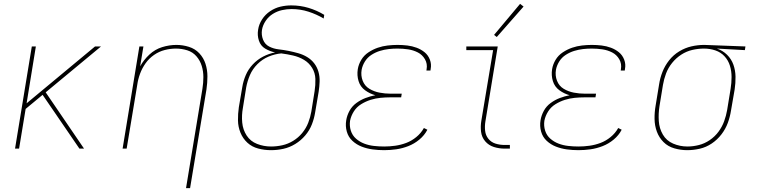

<svg xmlns="http://www.w3.org/2000/svg" viewBox="-20 -771 3928 996"><path d="M58 0H79L113 -206L201 -279L262 -190L392 0H416L217 -292L504 -530H473L118 -235L166 -530H145Z M945 205H966L1051 -307Q1056 -341 1056 -375Q1056 -409 1046 -440Q1036 -471 1014 -494.5Q992 -518 960 -528Q928 -538 895 -538Q858 -538 821 -526.5Q784 -515 755 -488Q726 -461 707 -427L724 -530H703L616 0H637L692 -331Q696 -360 706.5 -388.5Q717 -417 735 -442.5Q753 -468 779 -486Q805 -504 834.5 -511.5Q864 -519 893 -519Q923 -519 951.5 -510Q980 -501 999 -479Q1018 -457 1026.5 -429Q1035 -401 1035 -371Q1035 -341 1030 -310Z M1386 8Q1418 8 1450 1Q1482 -6 1511.5 -24Q1541 -42 1563.5 -68.5Q1586 -95 1598 -126Q1610 -157 1615 -189L1633 -295Q1637 -321 1638 -347.5Q1639 -374 1632 -398.5Q1625 -423 1610 -442.5Q1595 -462 1573.5 -475Q1552 -488 1527 -495Q1502 -502 1477 -507Q1452 -512 1425.5 -515Q1399 -518 1376.5 -529.5Q1354 -541 1344.5 -565.5Q1335 -590 1339 -616Q1343 -640 1358 -662.5Q1373 -685 1395.5 -699Q1418 -713 1443 -718.5Q1468 -724 1492 -724Q1538 -724 1580 -710.5Q1622 -697 1659 -675L1662 -694Q1624 -717 1581 -730Q1538 -743 1491 -743Q1463 -743 1435 -736.5Q1407 -730 1381.5 -713Q1356 -696 1339.5 -670.5Q1323 -645 1319 -617Q1314 -588 1323 -560.5Q1332 -533 1355.5 -519Q1379 -505 1407 -499Q1375 -493 1345 -477.5Q1315 -462 1291.5 -437Q1268 -412 1255 -381.5Q1242 -351 1237 -320L1219 -215Q1214 -180 1214.5 -146.5Q1215 -113 1227.5 -82.5Q1240 -52 1263.5 -30.5Q1287 -9 1319.5 -0.5Q1352 8 1386 8ZM1386 -11Q1348 -11 1313.5 -24.5Q1279 -38 1259.5 -68Q1240 -98 1236.5 -135.5Q1233 -173 1240 -211L1257 -317Q1263 -350 1276.5 -381.5Q1290 -413 1315.5 -438.5Q1341 -464 1373.5 -477.5Q1406 -491 1439 -494Q1470 -490 1500.5 -483Q1531 -476 1557 -460.5Q1583 -445 1599 -419Q1615 -393 1616 -361.5Q1617 -330 1612 -298L1595 -192Q1590 -163 1579 -134.5Q1568 -106 1548 -81.5Q1528 -57 1501 -40.5Q1474 -24 1444.5 -17.5Q1415 -11 1386 -11Z M1973 8Q2004 8 2035.5 3.5Q2067 -1 2098 -13Q2129 -25 2155.5 -47Q2182 -69 2197 -98L2179 -107Q2164 -80 2139.5 -60Q2115 -40 2087 -29.5Q2059 -19 2030 -15Q2001 -11 1973 -11Q1946 -11 1919.5 -14Q1893 -17 1869.5 -26Q1846 -35 1827 -51.5Q1808 -68 1800 -93Q1792 -118 1796 -145Q1801 -170 1815.5 -193Q1830 -216 1853.5 -230.5Q1877 -245 1902.5 -253Q1928 -261 1953.5 -263.5Q1979 -266 2004 -266H2061L2064 -285H2007Q1977 -285 1948.5 -290.5Q1920 -296 1896 -310.5Q1872 -325 1861.5 -352Q1851 -379 1856 -409Q1860 -431 1873 -452Q1886 -473 1907 -486.5Q1928 -500 1951 -507Q1974 -514 1996.5 -516.5Q2019 -519 2042 -519Q2070 -519 2097 -515Q2124 -511 2147.5 -499Q2171 -487 2184.5 -463.5Q2198 -440 2193 -412Q2193 -409 2192 -405H2213Q2214 -409 2214 -413Q2219 -438 2210 -461.5Q2201 -485 2182.5 -500Q2164 -515 2141 -523.5Q2118 -532 2093 -535Q2068 -538 2042 -538Q2017 -538 1991 -535Q1965 -532 1940 -523.5Q1915 -515 1891.5 -499.5Q1868 -484 1854 -460.5Q1840 -437 1836 -412Q1831 -380 1840 -350.5Q1849 -321 1873.5 -303Q1898 -285 1927 -277Q1901 -272 1876 -262.5Q1851 -253 1828.5 -236.5Q1806 -220 1793 -196Q1780 -172 1776 -147Q1771 -117 1779 -88.5Q1787 -60 1808 -40.5Q1829 -21 1856 -10.5Q1883 0 1912.5 4Q1942 8 1973 8Z M2598 0H2625V-19H2598Q2573 -19 2550.5 -26Q2528 -33 2513.5 -51Q2499 -69 2496.5 -93Q2494 -117 2498 -141L2562 -530H2399V-511H2538L2477 -145Q2472 -116 2475.5 -87.5Q2479 -59 2497 -38Q2515 -17 2542 -8.5Q2569 0 2598 0ZM2557 -579 2696 -737 2678 -751 2543 -590Z M2981 8Q3012 8 3043.5 3.5Q3075 -1 3106 -13Q3137 -25 3163.5 -47Q3190 -69 3205 -98L3187 -107Q3172 -80 3147.5 -60Q3123 -40 3095 -29.5Q3067 -19 3038 -15Q3009 -11 2981 -11Q2954 -11 2927.5 -14Q2901 -17 2877.5 -26Q2854 -35 2835 -51.5Q2816 -68 2808 -93Q2800 -118 2804 -145Q2809 -170 2823.5 -193Q2838 -216 2861.5 -230.5Q2885 -245 2910.5 -253Q2936 -261 2961.5 -263.5Q2987 -266 3012 -266H3069L3072 -285H3015Q2985 -285 2956.5 -290.5Q2928 -296 2904 -310.5Q2880 -325 2869.5 -352Q2859 -379 2864 -409Q2868 -431 2881 -452Q2894 -473 2915 -486.5Q2936 -500 2959 -507Q2982 -514 3004.5 -516.5Q3027 -519 3050 -519Q3078 -519 3105 -515Q3132 -511 3155.5 -499Q3179 -487 3192.5 -463.5Q3206 -440 3201 -412Q3201 -409 3200 -405H3221Q3222 -409 3222 -413Q3227 -438 3218 -461.5Q3209 -485 3190.5 -500Q3172 -515 3149 -523.5Q3126 -532 3101 -535Q3076 -538 3050 -538Q3025 -538 2999 -535Q2973 -532 2948 -523.5Q2923 -515 2899.5 -499.5Q2876 -484 2862 -460.5Q2848 -437 2844 -412Q2839 -380 2848 -350.5Q2857 -321 2881.5 -303Q2906 -285 2935 -277Q2909 -272 2884 -262.5Q2859 -253 2836.5 -236.5Q2814 -220 2801 -196Q2788 -172 2784 -147Q2779 -117 2787 -88.5Q2795 -60 2816 -40.5Q2837 -21 2864 -10.5Q2891 0 2920.5 4Q2950 8 2981 8Z M3545 8Q3577 8 3610 0.5Q3643 -7 3672 -26.5Q3701 -46 3722.5 -74Q3744 -102 3755.5 -133.5Q3767 -165 3772 -197L3791 -307Q3796 -340 3795.5 -373Q3795 -406 3784.5 -435.5Q3774 -465 3751.5 -487Q3729 -509 3699 -519L3844 -511L3847 -530L3634 -538H3633Q3600 -538 3567 -530.5Q3534 -523 3503.5 -504.5Q3473 -486 3451 -458Q3429 -430 3416.5 -398Q3404 -366 3399 -333L3381 -223Q3375 -189 3375.5 -154Q3376 -119 3387.5 -88Q3399 -57 3422 -34Q3445 -11 3478 -1.5Q3511 8 3545 8ZM3546 -11Q3507 -11 3472 -26Q3437 -41 3418.5 -73Q3400 -105 3397.5 -143Q3395 -181 3401 -220L3419 -330Q3424 -360 3435 -389.5Q3446 -419 3466.5 -444.5Q3487 -470 3514 -487.5Q3541 -505 3571.5 -512Q3602 -519 3632 -519Q3663 -519 3691 -509.5Q3719 -500 3738.5 -479Q3758 -458 3766.5 -430Q3775 -402 3775 -371.5Q3775 -341 3770 -310L3752 -200Q3747 -171 3736.5 -142Q3726 -113 3707 -87.5Q3688 -62 3661.5 -44Q3635 -26 3605 -18.5Q3575 -11 3546 -11Z"/></svg>

Font: Iosevka Sparkle Thin
Style: Italic
Weight: 100
Italic angle: -9°
Designer: Belleve Invis
Foundry: Belleve Invis
Version: Version 4.5.0; ttfautohint (v1.8.3)